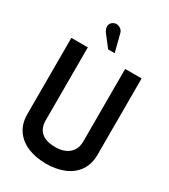

<svg xmlns="http://www.w3.org/2000/svg" viewBox="-219 -1006 990 1122"><g transform="rotate(30 276.5 -445.5)"><path d="M273 -866Q270 -880 259 -889.5Q248 -899 234 -901.5Q220 -904 206 -896Q192 -888 188 -875Q184 -862 188 -848.5Q192 -835 200 -825L259 -749H303ZM513 -186V-700H402V-210Q402 -176 387 -151.5Q372 -127 344 -113.5Q316 -100 276 -100Q234 -100 206.5 -112Q179 -124 164.5 -148Q150 -172 150 -208V-700H39V-186Q39 -122 69.5 -78Q100 -34 154 -11.5Q208 11 277 11Q347 11 400 -11.5Q453 -34 483 -78Q513 -122 513 -186Z"/></g></svg>

Font: Advent Pro Expanded
Style: Bold
Weight: 700
Width: 7
Designer: VivaRado, Andreas Kalpakidis
Foundry: VivaRado, Andreas Kalpakidis
Version: Version 3.000